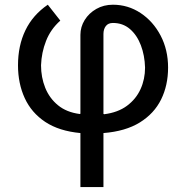

<svg xmlns="http://www.w3.org/2000/svg" viewBox="-20 -548 772 802"><path d="M315.9 233.4V7.8Q226.6 -0.5 168.9 -38.8Q111.3 -77.1 83.3 -138.2Q55.2 -199.2 55.2 -275.4Q55.2 -357.4 86.2 -421.6Q117.2 -485.8 179.7 -528.3L231.9 -461.9Q191.4 -425.8 172.4 -377.2Q153.3 -328.6 151.4 -275.4Q151.4 -225.1 168.9 -181.4Q186.5 -137.7 222.2 -108.4Q257.8 -79.1 313 -71.8L315.9 -72.8V-402.3Q315.9 -435.5 333.7 -464.4Q351.6 -493.2 382.3 -510.7Q413.1 -528.3 451.7 -528.3Q514.6 -528.3 567.1 -493.7Q619.6 -459 650.9 -399.4Q682.1 -339.8 682.1 -265.6Q682.1 -191.9 653.1 -132.8Q624 -73.7 564.2 -36.6Q504.4 0.5 412.1 7.8V233.4ZM415 -70.8Q472.7 -78.1 510.5 -106.2Q548.3 -134.3 567.1 -175.8Q585.9 -217.3 585.9 -265.6Q584.5 -316.4 568.4 -358.9Q552.2 -401.4 522.7 -426.8Q493.2 -452.1 451.7 -452.1Q432.1 -452.1 422.1 -439.2Q412.1 -426.3 412.1 -405.8V-72.3Z"/></svg>

Font: Roboto Slab
Style: Regular
Weight: 400
Designer: Google
Version: Version 2.000; ttfautohint (v1.8.1.43-b0c9)